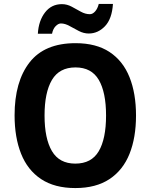

<svg xmlns="http://www.w3.org/2000/svg" viewBox="-20 -944 764 974"><path d="M670 -358Q670 -246 637 -163.5Q604 -81 535.5 -35.5Q467 10 362 10Q257 10 188.5 -35.5Q120 -81 87 -164Q54 -247 54 -359Q54 -530 130 -627.5Q206 -725 363 -725Q468 -725 536 -680Q604 -635 637 -552.5Q670 -470 670 -358ZM206 -358Q206 -241 243.5 -177.5Q281 -114 362 -114Q444 -114 481 -177Q518 -240 518 -358Q518 -476 481 -539Q444 -602 363 -602Q281 -602 243.5 -538.5Q206 -475 206 -358ZM172 -773Q176 -839 208.5 -881Q241 -923 294 -923Q320 -923 344 -910Q368 -897 390.5 -884.5Q413 -872 436 -872Q450 -872 462.5 -886Q475 -900 481 -924H553Q548 -848 512.5 -811Q477 -774 430 -774Q405 -774 380.5 -786.5Q356 -799 333 -812Q310 -825 289 -825Q276 -825 262.5 -811.5Q249 -798 244 -773Z"/></svg>

Font: Noto Sans Gujarati UI SemiCondensed
Style: Bold
Weight: 700
Width: 4
Designer: Jelle Bosma - Monotype Design Team, Universal Thirst
Foundry: Monotype Imaging Inc.
Version: Version 2.106; ttfautohint (v1.8.4.7-5d5b)